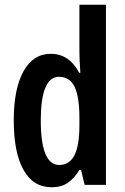

<svg xmlns="http://www.w3.org/2000/svg" viewBox="-20 -780 526 810"><path d="M198 10Q120 10 79 -63.5Q38 -137 38 -272Q38 -405 79 -479Q120 -553 194 -553Q272 -553 314 -473H319Q317 -502 316 -523Q315 -544 315 -559V-760H427V0H337L322 -63H315Q292 -26 265 -8Q238 10 198 10ZM230 -84Q273 -84 294 -125Q315 -166 315 -252V-283Q315 -372 294.5 -414Q274 -456 229 -456Q190 -456 171 -409Q152 -362 152 -273Q152 -84 230 -84Z"/></svg>

Font: Noto Sans Thai Looped ExtraCondensed SemiBold
Style: Regular
Weight: 600
Width: 2
Designer: Sasikarn Vongin, Ben Mitchell
Foundry: The Fontpad Ltd
Version: Version 1.001; ttfautohint (v1.8.4.7-5d5b)